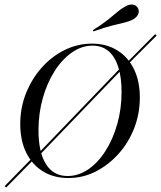

<svg xmlns="http://www.w3.org/2000/svg" viewBox="-20 -775 712 848"><path d="M155.6 -91.1 149.2 -97.6 531.5 -495.2 537.9 -488.7ZM7.3 53.2 0.8 46.8 142.7 -98.4 149.2 -91.1ZM542.7 -488.7 537.1 -495.2 665.3 -624.2 671.8 -617.7ZM282.3 11.3Q217.7 11.3 169.8 -18.1Q121.8 -47.6 95.6 -101.2Q69.4 -154.8 69.4 -227.4Q69.4 -299.2 94.8 -362.9Q120.2 -426.6 164.1 -476.2Q208.1 -525.8 265.3 -554Q322.6 -582.3 386.3 -582.3Q450 -582.3 497.6 -552.8Q545.2 -523.4 571.4 -470.2Q597.6 -416.9 597.6 -344.4Q597.6 -272.6 572.6 -208.5Q547.6 -144.4 503.2 -95.2Q458.9 -46 402.4 -17.3Q346 11.3 282.3 11.3ZM278.2 2.4Q326.6 2.4 369.8 -27Q412.9 -56.5 446 -108.5Q479 -160.5 498 -227.4Q516.9 -294.4 516.9 -368.5Q516.9 -434.7 502 -480.2Q487.1 -525.8 458.9 -549.6Q430.6 -573.4 388.7 -573.4Q341.1 -573.4 298 -543.5Q254.8 -513.7 221.4 -461.3Q187.9 -408.9 169 -341.5Q150 -274.2 150 -200Q150 -102.4 183.1 -50Q216.1 2.4 278.2 2.4ZM392.7 -636.3 389.5 -641.1Q433.9 -669.4 459.3 -689.9Q484.7 -710.5 501.2 -724.6Q517.7 -738.7 535.5 -747.6Q553.2 -757.3 568.1 -754.4Q583.1 -751.6 589.5 -738.7Q596 -725 590.3 -712.1Q584.7 -699.2 566.9 -688.7Q551.6 -680.6 529.8 -675.4Q508.1 -670.2 475.4 -662.1Q442.7 -654 392.7 -636.3Z"/></svg>

Font: Playfair 144pt Light
Style: Italic
Weight: 300
Italic angle: -15.6°
Designer: Claus Eggers Sørensen
Foundry: Claus Eggers Sørensen
Version: Version 2.001;gftools[0.9.30]